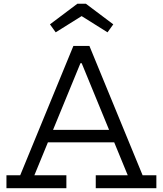

<svg xmlns="http://www.w3.org/2000/svg" viewBox="-20 -995 861 1015"><path d="M613.6 -308.4V-242.6H209.4V-308.4ZM733.9 -68.4H806.6V0H486.2V-68.4H655.3L398.7 -692.8L445.2 -661H372.2L418.4 -692.8L161.7 -68.4H330.9V0H14.1V-68.4H86.8L367.9 -752H452.7ZM433.8 -975.4 578.9 -866.3 548.4 -824.1 411.5 -909.9 274.5 -824.1 244.1 -866.3 389.2 -975.4Z"/></svg>

Font: Hepta Slab ExtraLight
Style: Regular
Weight: 200
Designer: Michael LaGattuta
Foundry: Michael LaGattuta
Version: Version 1.100